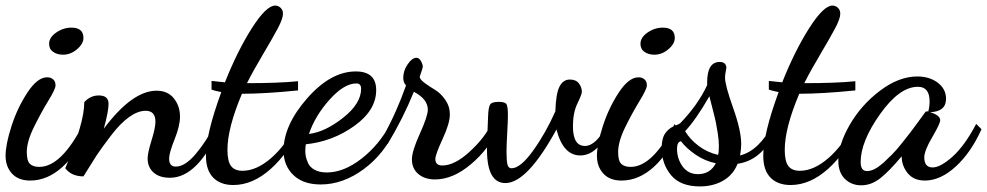

<svg xmlns="http://www.w3.org/2000/svg" viewBox="-28 -617 3537 688"><path d="M-8 -59Q-8 -99 13 -164.5Q34 -230 70 -285Q106 -340 141 -340Q154 -340 162.5 -332.5Q171 -325 171 -311Q171 -298 145.5 -256.5Q120 -215 94 -162.5Q68 -110 68 -72Q68 -41 79 -30Q90 -19 113 -19Q192 -19 270 -172L285 -156Q250 -68 196 -19Q142 30 80 30Q38 30 15 5Q-8 -20 -8 -59ZM148 -460Q148 -483 173.5 -500.5Q199 -518 228 -518Q271 -518 271 -481Q271 -460 248 -440.5Q225 -421 198 -421Q177 -421 162.5 -431Q148 -441 148 -460Z M206 -14Q206 -15 224 -59Q242 -103 258 -158Q274 -213 274 -251Q296 -275 326 -275Q361 -275 361 -245Q361 -218 344 -156Q446 -292 533 -292Q573 -292 595 -264.5Q617 -237 617 -199Q617 -166 597.5 -117.5Q578 -69 578 -49Q578 -20 602 -20Q635 -20 673.5 -65.5Q712 -111 743 -173L760 -159Q681 20 581 20Q543 20 522 1Q501 -18 501 -49Q501 -69 515 -114Q529 -159 529 -181Q529 -220 494 -220Q466 -220 434.5 -197.5Q403 -175 369.5 -131Q336 -87 318 -60L271 15Q228 15 206 -14Z M710 -59Q710 -137 765 -287Q739 -292 730 -296V-327Q754 -324 778 -322Q823 -435 874.5 -516Q926 -597 958 -597Q969 -597 977.5 -589Q986 -581 986 -568Q986 -550 967 -514.5Q948 -479 913 -420Q878 -361 857 -319Q972 -319 1040 -326V-293Q921 -281 839 -281Q787 -158 787 -80Q787 -39 800 -22Q813 -5 841 -5Q891 -5 943.5 -50.5Q996 -96 1035 -174L1049 -164Q1008 -71 943 -12.5Q878 46 808 46Q762 46 736 19.5Q710 -7 710 -59Z M988 -77Q988 -168 1072.5 -264.5Q1157 -361 1247 -361Q1320 -361 1320 -294Q1320 -222 1242 -166Q1164 -110 1068 -100Q1066 -90 1066 -77Q1066 -67 1067.5 -58Q1069 -49 1075.5 -33.5Q1082 -18 1099.5 -8.5Q1117 1 1143 1Q1204 1 1267.5 -48.5Q1331 -98 1370 -172L1390 -156Q1350 -66 1275.5 -11Q1201 44 1121 44Q1058 44 1023 10Q988 -24 988 -77ZM1079 -137Q1137 -144 1201.5 -195Q1266 -246 1266 -299Q1266 -318 1249 -318Q1205 -318 1153 -260Q1101 -202 1079 -137Z M1346 -130Q1392 -212 1427 -311Q1417 -321 1417 -338Q1417 -364 1433 -387Q1449 -410 1464 -410Q1474 -410 1480.5 -398Q1487 -386 1487 -378Q1487 -374 1481.5 -358.5Q1476 -343 1476 -341Q1477 -332 1494 -319.5Q1511 -307 1531 -295Q1551 -283 1567.5 -259.5Q1584 -236 1584 -207Q1584 -175 1558 -119Q1532 -63 1532 -47Q1532 -24 1557 -24Q1601 -24 1655 -73.5Q1709 -123 1731 -171L1755 -153Q1724 -83 1659.5 -28.5Q1595 26 1531 26Q1494 26 1471 6.5Q1448 -13 1448 -46Q1448 -75 1476.5 -138Q1505 -201 1505 -224Q1505 -262 1455 -288Q1416 -192 1361 -101Z M1717 -81Q1717 -109 1721 -200Q1722 -232 1728 -242Q1734 -252 1759 -252Q1782 -252 1787 -243.5Q1792 -235 1792 -204Q1792 -184 1789.5 -140Q1787 -96 1787 -74Q1787 -40 1790.5 -27Q1794 -14 1805 -14Q1837 -14 1882.5 -77.5Q1928 -141 1962 -218Q1964 -282 1977 -307Q1990 -332 2014 -332Q2036 -332 2046.5 -318Q2057 -304 2057 -288Q2057 -279 2041 -246Q2025 -213 2025 -164Q2025 -94 2068 -94Q2108 -94 2146 -168L2157 -159Q2115 -60 2051 -60Q1990 -60 1966 -153Q1861 39 1783 39Q1717 39 1717 -81Z M2111 -59Q2111 -99 2132 -164.5Q2153 -230 2189 -285Q2225 -340 2260 -340Q2273 -340 2281.5 -332.5Q2290 -325 2290 -311Q2290 -298 2264.5 -256.5Q2239 -215 2213 -162.5Q2187 -110 2187 -72Q2187 -41 2198 -30Q2209 -19 2232 -19Q2311 -19 2389 -172L2404 -156Q2369 -68 2315 -19Q2261 30 2199 30Q2157 30 2134 5Q2111 -20 2111 -59ZM2267 -460Q2267 -483 2292.5 -500.5Q2318 -518 2347 -518Q2390 -518 2390 -481Q2390 -460 2367 -440.5Q2344 -421 2317 -421Q2296 -421 2281.5 -431Q2267 -441 2267 -460Z M2343 -86Q2343 -121 2355.5 -139Q2368 -157 2387.5 -165Q2407 -173 2409 -175Q2473 -241 2506 -312V-322Q2506 -395 2551 -395Q2573 -395 2575 -375Q2575 -372 2572.5 -360.5Q2570 -349 2570 -339Q2570 -312 2599 -230.5Q2628 -149 2628 -101Q2628 -84 2624 -60Q2692 -77 2742 -173L2754 -164Q2713 -45 2615 -30Q2599 10 2563 30.5Q2527 51 2480 51Q2410 51 2376.5 10.5Q2343 -30 2343 -86ZM2398 -84Q2398 -48 2418 -20.5Q2438 7 2473 7Q2517 7 2537 -32Q2498 -40 2465 -62.5Q2432 -85 2412 -111Q2398 -108 2398 -84ZM2427 -147Q2444 -118 2475 -94.5Q2506 -71 2545 -62Q2548 -71 2548 -93Q2548 -114 2544 -139.5Q2540 -165 2537 -179.5Q2534 -194 2525 -228.5Q2516 -263 2514 -272Q2465 -187 2427 -147Z M2707 -59Q2707 -137 2762 -287Q2736 -292 2727 -296V-327Q2751 -324 2775 -322Q2820 -435 2871.5 -516Q2923 -597 2955 -597Q2966 -597 2974.5 -589Q2983 -581 2983 -568Q2983 -550 2964 -514.5Q2945 -479 2910 -420Q2875 -361 2854 -319Q2969 -319 3037 -326V-293Q2918 -281 2836 -281Q2784 -158 2784 -80Q2784 -39 2797 -22Q2810 -5 2838 -5Q2888 -5 2940.5 -50.5Q2993 -96 3032 -174L3046 -164Q3005 -71 2940 -12.5Q2875 46 2805 46Q2759 46 2733 19.5Q2707 -7 2707 -59Z M2976 -41Q2976 -99 3017 -170Q3058 -241 3125.5 -292Q3193 -343 3259 -343Q3303 -343 3332.5 -320.5Q3362 -298 3362 -263Q3362 -217 3305 -215Q3341 -204 3341 -186Q3341 -174 3312.5 -125.5Q3284 -77 3284 -53Q3284 -17 3314 -17Q3342 -17 3385.5 -56Q3429 -95 3470 -173L3489 -154Q3452 -71 3397 -20.5Q3342 30 3286 30Q3246 30 3224.5 3.5Q3203 -23 3203 -57Q3158 -3 3126 22Q3094 47 3058 47Q3023 47 2999.5 24Q2976 1 2976 -41ZM3056 -36Q3056 -4 3079 -4Q3092 -4 3106.5 -11.5Q3121 -19 3138 -34L3169 -64Q3184 -79 3203 -103L3233 -141L3262 -180L3286 -213Q3289 -218 3294 -218H3296L3298 -217Q3303 -233 3303 -254Q3303 -306 3261 -306Q3195 -306 3125.5 -208Q3056 -110 3056 -36Z"/></svg>

Font: TypoPRO Dancing Script
Style: Bold
Weight: 700
Designer: Pablo Impallari
Foundry: Pablo Impallari. www.impallari.com Igino Marini. www.ikern.com
Version: Version 1.002